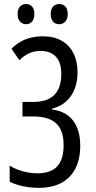

<svg xmlns="http://www.w3.org/2000/svg" viewBox="-20 -900 466 930"><path d="M355.5 -550.3Q355.5 -481.4 323.5 -435.1Q291.5 -388.7 231.9 -373.5V-369.6Q299.3 -361.3 334 -315.9Q368.7 -270.5 368.7 -193.8Q368.7 -131.3 346.2 -85.7Q323.7 -40 279.1 -15.1Q234.4 9.8 167.5 9.8Q128.9 9.8 93 2.4Q57.1 -4.9 26.9 -19.5V-97.7Q44.4 -86.4 67.1 -77.9Q89.8 -69.3 114 -64.9Q138.2 -60.5 160.2 -60.5Q225.6 -60.5 256.8 -93.8Q288.1 -127 288.1 -197.3Q288.1 -268.6 252.2 -302.2Q216.3 -335.9 141.1 -335.9H88.9V-406.2H141.1Q186 -406.2 216.3 -421.1Q246.6 -436 261.7 -466.1Q276.9 -496.1 276.9 -542Q276.9 -597.7 250.5 -625.5Q224.1 -653.3 176.3 -653.3Q145 -653.3 118.9 -640.9Q92.8 -628.4 74.2 -607.9L35.6 -664.1Q57.1 -685.1 80.3 -698.2Q103.5 -711.4 130.1 -717.8Q156.7 -724.1 188.5 -724.1Q241.7 -724.1 278.8 -702.6Q315.9 -681.2 335.7 -642.1Q355.5 -603 355.5 -550.3ZM65.4 -832.5Q65.4 -856.9 77.1 -868.7Q88.9 -880.4 106.4 -880.4Q123.5 -880.4 135 -868.4Q146.5 -856.4 146.5 -832.5Q146.5 -807.6 135 -795.2Q123.5 -782.7 106.4 -782.7Q88.9 -782.7 77.1 -795.2Q65.4 -807.6 65.4 -832.5ZM225.6 -832.5Q225.6 -856.9 237.5 -868.7Q249.5 -880.4 266.6 -880.4Q284.2 -880.4 296.1 -868.4Q308.1 -856.4 308.1 -832.5Q308.1 -807.6 296.1 -795.2Q284.2 -782.7 266.6 -782.7Q248.5 -782.7 237.1 -795.2Q225.6 -807.6 225.6 -832.5Z"/></svg>

Font: Open Sans Condensed
Style: Regular
Weight: 400
Width: 3
Designer: Monotype Design Team
Foundry: Monotype Imaging Inc.
Version: Version 3.000